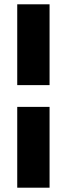

<svg xmlns="http://www.w3.org/2000/svg" viewBox="-20 -720 310 891"><path d="M60 -700H210V-325H60ZM60 -224H210V151H60Z"/></svg>

Font: Urbanist Black
Style: Regular
Weight: 900
Designer: Corey Hu
Foundry: Corey Hu
Version: Version 1.330; ttfautohint (v1.8.4.7-5d5b)